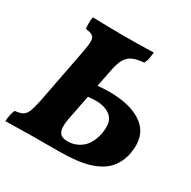

<svg xmlns="http://www.w3.org/2000/svg" viewBox="-162 -828 975 980"><g transform="rotate(30 325.5 -338.0)"><path d="M-9 3Q-8 -17 -4 -35Q0 -53 6 -66Q33 -68 49.5 -76.5Q66 -85 75.5 -107.5Q85 -130 94 -174L158 -506Q166 -547 165.5 -568.5Q165 -590 152.5 -598.5Q140 -607 112 -610Q110 -623 109.5 -640.5Q109 -658 113 -679Q153 -678 202 -677Q251 -676 297 -676Q327 -676 361 -676.5Q395 -677 424.5 -677.5Q454 -678 472 -679Q471 -662 467.5 -643Q464 -624 455 -610Q417 -607 392 -596.5Q367 -586 352 -561Q337 -536 329 -492L308 -388Q324 -390 340.5 -391Q357 -392 376 -392Q509 -392 577.5 -338Q646 -284 627 -177Q617 -121 583 -81.5Q549 -42 482.5 -21Q416 0 307 0Q226 0 150 0.5Q74 1 -9 3ZM265 -168Q257 -124 262.5 -102Q268 -80 282.5 -73Q297 -66 316 -66Q365 -66 401.5 -97Q438 -128 450 -192Q462 -261 429.5 -289.5Q397 -318 342 -318Q333 -318 320.5 -317.5Q308 -317 294 -315Z"/></g></svg>

Font: Vollkorn ExtraBold
Style: Italic
Weight: 800
Italic angle: -11°
Designer: Friedrich Althausen
Foundry: Friedrich Althausen
Version: Version 5.000; ttfautohint (v1.8.3)